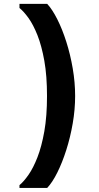

<svg xmlns="http://www.w3.org/2000/svg" viewBox="-20 -800 502 977"><path d="M79.1 156.2V142.1Q100.6 124.5 125 89.6Q149.4 54.7 170.7 0Q191.9 -54.7 205.6 -131.8Q219.2 -209 219.2 -311.5Q219.2 -414.1 205.6 -490.5Q191.9 -566.9 170.7 -620.6Q149.4 -674.3 125 -708.3Q100.6 -742.2 79.1 -759.3V-780.3H220.2Q246.1 -752.4 271.5 -702.1Q296.9 -651.9 317.4 -587.4Q337.9 -522.9 350.1 -451.9Q362.3 -380.9 362.3 -311.5Q362.3 -242.7 350.1 -172.1Q337.9 -101.6 317.4 -37.1Q296.9 27.3 271.7 77.9Q246.6 128.4 220.2 156.2Z"/></svg>

Font: Comme ExtraBold
Style: Regular
Weight: 800
Version: Version 1.000;gftools[0.9.27]